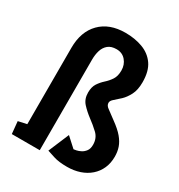

<svg xmlns="http://www.w3.org/2000/svg" viewBox="-174 -853 911 976"><g transform="rotate(30 281.0 -365.5)"><path d="M362 4Q313 4 284 -5.5Q255 -15 239 -20L290 -141L346 -90Q350 -90 362 -92.5Q374 -95 387.5 -102Q401 -109 411 -122.5Q421 -136 421 -159Q421 -198 395 -222.5Q369 -247 339 -269Q311 -290 288.5 -314.5Q266 -339 266 -377Q266 -410 279.5 -430.5Q293 -451 311.5 -467.5Q330 -484 343.5 -504.5Q357 -525 357 -558Q357 -592 336.5 -616Q316 -640 282 -640Q251 -640 233 -625Q215 -610 207.5 -585.5Q200 -561 200 -532V0H36L29 -72L79 -83V-531Q79 -626 132.5 -680.5Q186 -735 280 -735Q336 -735 381.5 -718Q427 -701 453.5 -663Q480 -625 480 -560Q480 -515 465 -486Q450 -457 431 -439Q412 -421 397 -408.5Q382 -396 382 -384Q382 -368 398.5 -356.5Q415 -345 449 -319Q488 -291 509 -266Q530 -241 538.5 -216Q547 -191 547 -162Q547 -124 533.5 -93.5Q520 -63 495 -41Q470 -19 436 -7.5Q402 4 362 4Z"/></g></svg>

Font: Kreon
Style: Bold
Weight: 700
Designer: Julia Petretta
Foundry: Julia Petretta and Eli Heuer
Version: Version 2.002